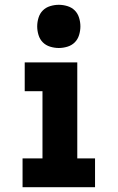

<svg xmlns="http://www.w3.org/2000/svg" viewBox="-20 -780 490 800"><path d="M74 0V-120H157V-400H83V-520H302V-120H376V0ZM225 -580Q207 -580 189 -585.5Q171 -591 158.5 -603.5Q146 -616 140.5 -634Q135 -652 135 -670Q135 -688 140.5 -706Q146 -724 158.5 -736.5Q171 -749 189 -754.5Q207 -760 225 -760Q243 -760 261 -754.5Q279 -749 291.5 -736.5Q304 -724 309.5 -706Q315 -688 315 -670Q315 -652 309.5 -634Q304 -616 291.5 -603.5Q279 -591 261 -585.5Q243 -580 225 -580Z"/></svg>

Font: Iosevka Etoile Heavy
Style: Regular
Weight: 900
Designer: Belleve Invis
Foundry: Belleve Invis
Version: Version 22.1.2; ttfautohint (v1.8.4)